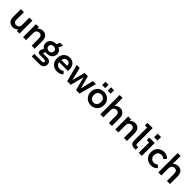

<svg xmlns="http://www.w3.org/2000/svg" viewBox="556 -2827 5124 5124"><g transform="rotate(45 3118.0 -265.0)"><path d="M248 10Q195 10 152.5 -11.5Q110 -33 85.5 -77Q61 -121 61 -187V-487H176V-209Q176 -167 188.5 -142Q201 -117 223.5 -106Q246 -95 274 -95Q305 -95 329 -108Q353 -121 367 -147.5Q381 -174 381 -214V-487H496V0H397V-134H429Q419 -90 398 -61.5Q377 -33 351 -17.5Q325 -2 298 4Q271 10 248 10Z M630 0V-487H741V-353H710Q721 -397 741 -425Q761 -453 786.5 -468.5Q812 -484 839 -490.5Q866 -497 888 -497Q970 -497 1019.5 -443.5Q1069 -390 1069 -290V0H954V-271Q954 -335 927 -363.5Q900 -392 856 -392Q825 -392 799.5 -378Q774 -364 759.5 -336.5Q745 -309 745 -269V0Z M1159 200V105H1454Q1479 105 1491 93.5Q1503 82 1503 61Q1503 41 1491 30.5Q1479 20 1454 20H1285Q1247 20 1225.5 1Q1204 -18 1201 -47.5Q1198 -77 1213 -108L1262 -206L1359 -182L1316 -95Q1313 -90 1312.5 -84Q1312 -78 1316 -74Q1320 -70 1329 -70H1471Q1533 -70 1572 -38Q1611 -6 1611 63Q1611 102 1592.5 133Q1574 164 1541.5 182Q1509 200 1466 200ZM1358 -424 1436 -592H1552L1460 -424ZM1382 -133Q1318 -133 1269.5 -156Q1221 -179 1193.5 -219.5Q1166 -260 1166 -313V-322Q1166 -373 1193.5 -412.5Q1221 -452 1269.5 -474.5Q1318 -497 1382 -497Q1445 -497 1493.5 -475Q1542 -453 1569.5 -413.5Q1597 -374 1597 -323V-313Q1597 -260 1569.5 -219.5Q1542 -179 1493.5 -156Q1445 -133 1382 -133ZM1382 -221Q1427 -221 1455.5 -246.5Q1484 -272 1484 -312V-318Q1484 -357 1455.5 -380.5Q1427 -404 1382 -404Q1336 -404 1307.5 -380Q1279 -356 1279 -317V-312Q1279 -272 1307.5 -246.5Q1336 -221 1382 -221Z M1916 10Q1843 10 1787.5 -21.5Q1732 -53 1701 -109.5Q1670 -166 1670 -241V-251Q1670 -321 1699 -376.5Q1728 -432 1780.5 -464.5Q1833 -497 1902 -497Q1976 -497 2027.5 -461.5Q2079 -426 2103 -361Q2127 -296 2116 -208H1753V-290H2055L2004 -248Q2011 -298 1999.5 -332.5Q1988 -367 1963 -385.5Q1938 -404 1903 -404Q1864 -404 1837.5 -384Q1811 -364 1797.5 -330Q1784 -296 1784 -251V-231Q1784 -190 1800 -158Q1816 -126 1847 -108Q1878 -90 1922 -90Q1959 -90 1984.5 -100.5Q2010 -111 2031 -130L2096 -62Q2067 -26 2020.5 -8Q1974 10 1916 10Z M2297 0 2167 -487H2282L2381 -73H2358L2469 -487H2590L2702 -74L2678 -73L2778 -487H2892L2762 0H2629L2510 -459H2549L2430 0Z M3192 10Q3121 10 3064 -22Q3007 -54 2974 -110.5Q2941 -167 2941 -240V-249Q2941 -322 2974 -378Q3007 -434 3064 -465.5Q3121 -497 3192 -497Q3264 -497 3320 -465.5Q3376 -434 3409 -378.5Q3442 -323 3442 -250V-240Q3442 -167 3409 -110.5Q3376 -54 3320 -22Q3264 10 3192 10ZM3192 -91Q3232 -91 3262.5 -110Q3293 -129 3310 -163Q3327 -197 3327 -240V-250Q3327 -293 3310 -325.5Q3293 -358 3262.5 -376.5Q3232 -395 3192 -395Q3153 -395 3122.5 -376.5Q3092 -358 3074.5 -325Q3057 -292 3057 -249V-240Q3057 -197 3074.5 -163Q3092 -129 3122.5 -110Q3153 -91 3192 -91ZM3238 -587V-714H3352V-587ZM3029 -587V-714H3143V-587Z M3545 0V-730H3656V-353H3625Q3636 -397 3656 -425Q3676 -453 3701.5 -468.5Q3727 -484 3754 -490.5Q3781 -497 3803 -497Q3885 -497 3934.5 -443.5Q3984 -390 3984 -290V0H3869V-271Q3869 -335 3842 -363.5Q3815 -392 3771 -392Q3740 -392 3714.5 -378Q3689 -364 3674.5 -336.5Q3660 -309 3660 -269V0Z M4112 0V-487H4223V-353H4192Q4203 -397 4223 -425Q4243 -453 4268.5 -468.5Q4294 -484 4321 -490.5Q4348 -497 4370 -497Q4452 -497 4501.5 -443.5Q4551 -390 4551 -290V0H4436V-271Q4436 -335 4409 -363.5Q4382 -392 4338 -392Q4307 -392 4281.5 -378Q4256 -364 4241.5 -336.5Q4227 -309 4227 -269V0Z M4823 0Q4757 0 4717.5 -36Q4678 -72 4678 -135V-684L4730 -632H4597V-730H4793V-133Q4793 -117 4804 -106.5Q4815 -96 4830 -96H4881V0Z M4997 0V-441L5048 -389H4908V-487H5112V0ZM4991 -584V-717H5119V-584Z M5468 10Q5395 10 5337.5 -21.5Q5280 -53 5247 -109Q5214 -165 5214 -238V-249Q5214 -323 5247.5 -379Q5281 -435 5338.5 -466Q5396 -497 5468 -497Q5522 -497 5569 -475.5Q5616 -454 5645 -416L5575 -345Q5555 -369 5527.5 -380Q5500 -391 5469 -391Q5429 -391 5397.5 -373.5Q5366 -356 5347.5 -324.5Q5329 -293 5329 -249V-238Q5329 -195 5347.5 -163Q5366 -131 5398.5 -113.5Q5431 -96 5470 -96Q5500 -96 5527.5 -106.5Q5555 -117 5578 -140L5647 -71Q5618 -33 5570 -11.5Q5522 10 5468 10Z M5736 0V-730H5847V-353H5816Q5827 -397 5847 -425Q5867 -453 5892.5 -468.5Q5918 -484 5945 -490.5Q5972 -497 5994 -497Q6076 -497 6125.5 -443.5Q6175 -390 6175 -290V0H6060V-271Q6060 -335 6033 -363.5Q6006 -392 5962 -392Q5931 -392 5905.5 -378Q5880 -364 5865.5 -336.5Q5851 -309 5851 -269V0Z"/></g></svg>

Font: SUSE SemiBold
Style: Regular
Weight: 600
Designer: Rene Bieder
Foundry: SUSE
Version: Version 1.000